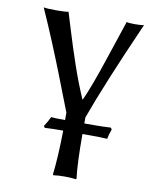

<svg xmlns="http://www.w3.org/2000/svg" viewBox="-78 -491 613 786"><g transform="rotate(10 228.5 -98.0)"><path d="M206.1 5.9V-24.9Q199.7 -41 180.2 -91.3Q160.6 -141.6 152.6 -162.4Q144.5 -183.1 127.2 -226.6Q109.9 -270 98.1 -297.9Q86.4 -325.7 70.8 -362.8Q55.2 -399.9 40 -433.1Q56.2 -430.2 92.8 -430.2Q129.9 -430.2 143.1 -433.1Q148.4 -415 163.6 -366.2Q178.7 -317.4 186.5 -293Q194.3 -268.6 207.8 -229Q221.2 -189.5 234.1 -156Q247.1 -122.6 261.2 -89.8H263.2Q290 -147.5 333.5 -279.3Q377 -411.1 384.8 -433.1Q393.6 -430.2 418.9 -430.2Q448.2 -430.2 457 -433.1Q340.3 -169.4 286.1 -19V5.9H328.1Q359.9 5.9 396 3.9L400.9 11.2Q392.6 32.2 389.2 51.8Q362.8 49.8 318.8 49.8H286.1Q286.1 172.9 293.9 233.9L292 236.8Q273.4 233.9 245.1 233.9Q216.8 233.9 198.2 236.8L195.8 233.9Q204.6 160.2 206.1 49.8Q166 49.8 129.9 51.8L125 44.9Q141.1 20 147.9 3.9Q161.1 5.9 206.1 5.9Z"/></g></svg>

Font: Linear Smooth
Style: Regular
Weight: 400
Designer: Philipp H. Poll, Flanker
Foundry: Philipp H. Poll, reworked by Flanker
Version: Version 1.061 | FøM Fix